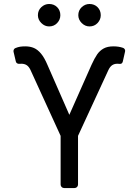

<svg xmlns="http://www.w3.org/2000/svg" viewBox="-20 -952 702 972"><path d="M356.9 0H305Q297.2 0 292.1 -5.1Q286.9 -10.3 286.9 -18.1V-264.2L134.9 -596.6Q126.8 -614.3 115.6 -621.8Q104.4 -629.3 88.1 -629.3Q82.7 -629.3 80.3 -628.9Q72.4 -628.2 66.9 -631.2Q61.4 -634.2 60 -641.3L48.7 -689.3Q48.3 -690.7 48.3 -693.5Q48.3 -698.5 51 -702.8Q53.6 -707 58.6 -708.8Q70.7 -713.8 82 -715.6Q93.4 -717.3 108 -717.3Q132.8 -717.3 152 -709Q171.2 -700.6 188 -680.2Q204.9 -659.8 220.2 -623.6L331 -370.7L443.2 -623.6Q458.5 -657.3 471.9 -676.7Q485.4 -696 505 -706.7Q524.5 -717.3 554 -717.3Q581.3 -717.3 602.3 -709.9Q607.6 -708.1 610.6 -704Q613.6 -699.9 613.6 -694.6Q613.6 -692.8 612.9 -690L601.9 -641.3Q600.5 -634.9 596.9 -631.7Q593.4 -628.6 588.4 -628.6Q585.2 -628.6 581.5 -628.9Q577.8 -629.3 573.9 -629.3Q558.6 -629.3 547.6 -621.8Q536.6 -614.3 528.4 -596.6L375 -264.2V-18.1Q375 -10.3 369.9 -5.1Q364.7 0 356.9 0ZM171.9 -875Q171.9 -899.5 189.1 -915.7Q206.3 -931.8 228.7 -931.8Q253.2 -931.8 269.4 -915.7Q285.5 -899.5 285.5 -875Q285.5 -852.6 269.4 -835.4Q253.2 -818.2 228.7 -818.2Q206.3 -818.2 189.1 -835.4Q171.9 -852.6 171.9 -875ZM376.4 -875Q376.4 -899.5 393.6 -915.7Q410.9 -931.8 433.2 -931.8Q457.7 -931.8 473.9 -915.7Q490.1 -899.5 490.1 -875Q490.1 -852.6 473.9 -835.4Q457.7 -818.2 433.2 -818.2Q410.9 -818.2 393.6 -835.4Q376.4 -852.6 376.4 -875Z"/></svg>

Font: DeltaSans
Style: Regular
Weight: 400
Designer: Rasmus Andersson
Foundry: rsms
Version: Version 3.012